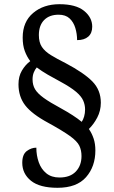

<svg xmlns="http://www.w3.org/2000/svg" viewBox="-20 -780 544 914"><path d="M254 114Q169 114 127.5 80.5Q86 47 86 -5Q86 -45 107.5 -61Q129 -77 153 -77Q153 -40 164.5 -7.5Q176 25 200.5 45Q225 65 263 65Q314 65 341 36.5Q368 8 368 -37Q368 -65 357.5 -86.5Q347 -108 313 -132.5Q279 -157 210 -195Q132 -237 100 -278.5Q68 -320 68 -379Q68 -416 84 -443.5Q100 -471 124 -489Q108 -510 98 -537Q88 -564 88 -601Q88 -676 137.5 -718Q187 -760 263 -760Q341 -760 380 -728.5Q419 -697 419 -653Q419 -622 400 -605.5Q381 -589 347 -589Q347 -619 338.5 -647Q330 -675 311 -692.5Q292 -710 259 -710Q215 -710 190 -684.5Q165 -659 165 -613Q165 -578 179.5 -556.5Q194 -535 222.5 -517.5Q251 -500 293 -479Q380 -433 420 -392Q460 -351 460 -291Q460 -253 443 -220.5Q426 -188 403 -166Q417 -146 425.5 -121Q434 -96 434 -64Q434 13 389.5 63.5Q345 114 254 114ZM369 -200Q376 -210 380.5 -225.5Q385 -241 385 -259Q385 -281 376 -301.5Q367 -322 341.5 -343.5Q316 -365 268 -391Q236 -408 207.5 -424.5Q179 -441 155 -459Q147 -450 141 -435.5Q135 -421 135 -402Q135 -375 147 -355Q159 -335 188 -314Q217 -293 269 -265Q300 -248 325.5 -231.5Q351 -215 369 -200Z"/></svg>

Font: Noto Serif Sinhala SemiCondensed Medium
Style: Regular
Weight: 500
Width: 4
Designer: Jelle Bosma - Monotype Design Team
Foundry: Monotype Imaging Inc.
Version: Version 2.007; ttfautohint (v1.8.4.7-5d5b)